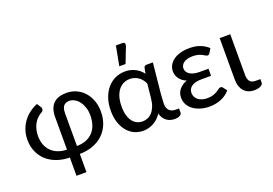

<svg xmlns="http://www.w3.org/2000/svg" viewBox="-121 -1098 2301 1619"><g transform="rotate(-20 1030.0 -288.5)"><path d="M134 -254Q134 -213.5 146.5 -179Q159 -144.5 183 -119.2Q207 -94 242.5 -79.5Q278 -65 324.5 -64V-356Q324.5 -397.5 335.2 -427.8Q346 -458 366.2 -477.5Q386.5 -497 415.8 -506.2Q445 -515.5 482 -515.5Q531 -515.5 571.8 -496.5Q612.5 -477.5 641.8 -444.2Q671 -411 687.2 -366Q703.5 -321 703.5 -269Q703.5 -207 683 -156.2Q662.5 -105.5 624.5 -69.5Q586.5 -33.5 533.2 -13.5Q480 6.5 414 7V170.5H324.5V7Q259 6 206 -13.8Q153 -33.5 116 -68.2Q79 -103 59 -150.5Q39 -198 39 -254.5Q39 -299.5 51.8 -339.2Q64.5 -379 88 -412Q111.5 -445 144.5 -470.5Q177.5 -496 218 -512.5L242.5 -474Q246 -468.5 246.5 -462Q247 -455.5 245.2 -450Q243.5 -444.5 240 -440Q236.5 -435.5 232.5 -434Q185 -409 159.5 -361.8Q134 -314.5 134 -254ZM414 -64Q462 -64.5 498.2 -79.2Q534.5 -94 559 -120.5Q583.5 -147 596 -184.8Q608.5 -222.5 608.5 -269Q608.5 -308 597.8 -340.2Q587 -372.5 569.5 -395.5Q552 -418.5 529 -431.2Q506 -444 482 -444Q449.5 -444 431.8 -423.8Q414 -403.5 414 -356Z M783.5 0ZM1268 4.5Q1248.5 4.5 1230.2 -0.8Q1212 -6 1196.8 -17Q1181.5 -28 1169.8 -45.2Q1158 -62.5 1151.5 -86Q1135.5 -61 1115.8 -43.5Q1096 -26 1074.2 -14.8Q1052.5 -3.5 1029.8 1.8Q1007 7 984.5 7Q942 7 905.2 -10.2Q868.5 -27.5 841.5 -60Q814.5 -92.5 799 -139Q783.5 -185.5 783.5 -244.5Q783.5 -307 800.8 -357.2Q818 -407.5 848.5 -443Q879 -478.5 920 -497.5Q961 -516.5 1008.5 -516.5Q1035 -516.5 1058.2 -510.5Q1081.5 -504.5 1101.2 -494.2Q1121 -484 1137.2 -469.8Q1153.5 -455.5 1165.5 -439L1175 -488.5Q1180 -507.5 1200 -507.5H1256.5L1229.5 -238Q1228.5 -213.5 1226.2 -190Q1224 -166.5 1224 -146Q1224 -125 1230 -110Q1236 -95 1246.2 -85.5Q1256.5 -76 1270.5 -71.5Q1284.5 -67 1300.5 -67H1331V-28.5Q1331 -16 1314.5 -5.8Q1298 4.5 1268 4.5ZM1007 -69.5Q1031.5 -69.5 1053.5 -79Q1075.5 -88.5 1093 -108Q1110.5 -127.5 1122.5 -157.5Q1134.5 -187.5 1138.5 -229L1151.5 -355.5Q1144.5 -372.5 1132.8 -388.5Q1121 -404.5 1105 -416.5Q1089 -428.5 1069 -435.8Q1049 -443 1025 -443Q996.5 -443 970.5 -431.5Q944.5 -420 924.8 -396Q905 -372 893.2 -335Q881.5 -298 881.5 -247.5Q881.5 -200 891.5 -166.5Q901.5 -133 918.8 -111.2Q936 -89.5 958.8 -79.5Q981.5 -69.5 1007 -69.5ZM979.5 -573.5 1012.5 -748.5H1071.5Q1085.5 -748.5 1090.8 -739.2Q1096 -730 1090.5 -715L1035.5 -573.5Z M1732 -418.5Q1726.5 -410 1722 -407.2Q1717.5 -404.5 1710.5 -404.5Q1703.5 -404.5 1694.5 -410.2Q1685.5 -416 1671.5 -423.2Q1657.5 -430.5 1637.2 -436.2Q1617 -442 1588 -442Q1561 -442 1541 -436.2Q1521 -430.5 1507.8 -420.8Q1494.5 -411 1487.8 -398Q1481 -385 1481 -370.5Q1481 -354.5 1489 -341Q1497 -327.5 1512 -317.8Q1527 -308 1548.5 -302.5Q1570 -297 1597 -297H1679V-233.5H1597Q1534.5 -233.5 1504.2 -211.8Q1474 -190 1474 -154Q1474 -135 1481.8 -119Q1489.5 -103 1504.2 -91.2Q1519 -79.5 1539.8 -73Q1560.5 -66.5 1586.5 -66.5Q1619 -66.5 1640.5 -74.2Q1662 -82 1676.8 -91Q1691.5 -100 1701.2 -107.8Q1711 -115.5 1720.5 -115.5Q1732.5 -115.5 1738.5 -106.5L1765.5 -72Q1748.5 -51 1726.8 -36Q1705 -21 1681 -11.8Q1657 -2.5 1631.5 2Q1606 6.5 1581.5 6.5Q1540 6.5 1503 -4Q1466 -14.5 1438.2 -34Q1410.5 -53.5 1394.2 -81.8Q1378 -110 1378 -145.5Q1378 -189 1403.5 -219.5Q1429 -250 1472.5 -266Q1450 -275 1434 -288Q1418 -301 1408 -316Q1398 -331 1393.5 -347.2Q1389 -363.5 1389 -379Q1389 -406 1401.5 -430.5Q1414 -455 1438.8 -474Q1463.5 -493 1500.5 -504.2Q1537.5 -515.5 1586.5 -515.5Q1643.5 -515.5 1684.2 -498.8Q1725 -482 1753.5 -455Z M1856 -507.5H1951V-140.5Q1951 -103.5 1966.8 -84.2Q1982.5 -65 2018.5 -65H2060.5V-35.5Q2060.5 -25.5 2054.2 -17.8Q2048 -10 2037 -4.8Q2026 0.5 2011.8 3.2Q1997.5 6 1981.5 6Q1950.5 6 1927.2 -4.2Q1904 -14.5 1888 -33.2Q1872 -52 1864 -78Q1856 -104 1856 -135.5Z"/></g></svg>

Font: Lato Medium
Style: Regular
Weight: 500
Designer: Lukasz Dziedzic
Foundry: tyPoland Lukasz Dziedzic
Version: Version 2.006; 2014-01-15